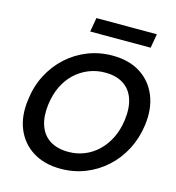

<svg xmlns="http://www.w3.org/2000/svg" viewBox="-129 -1010 1036 1132"><g transform="rotate(15 388.5 -444.5)"><path d="M344 12Q244 12 174 -32Q104 -76 72 -154Q40 -232 55 -335Q65 -417 101 -486Q137 -555 192.5 -605.5Q248 -656 318.5 -684Q389 -712 469 -712Q570 -712 639.5 -668Q709 -624 741 -545.5Q773 -467 759 -365Q748 -283 712 -214Q676 -145 620.5 -94.5Q565 -44 494.5 -16Q424 12 344 12ZM362 -96Q414 -96 460 -114.5Q506 -133 543 -168.5Q580 -204 604 -253.5Q628 -303 636 -363Q646 -438 628 -492Q610 -546 565.5 -575Q521 -604 453 -604Q400 -604 353 -585Q306 -566 269 -531Q232 -496 208.5 -447Q185 -398 177 -337Q167 -263 185.5 -208.5Q204 -154 249 -125Q294 -96 362 -96ZM304 -815 319 -901H688L673 -815Z"/></g></svg>

Font: DM Sans 36pt SemiBold
Style: Italic
Weight: 600
Italic angle: -10°
Designer: Colophon Foundry, Jonny Pinhorn
Foundry: Colophon Foundry
Version: Version 4.004;gftools[0.9.30]